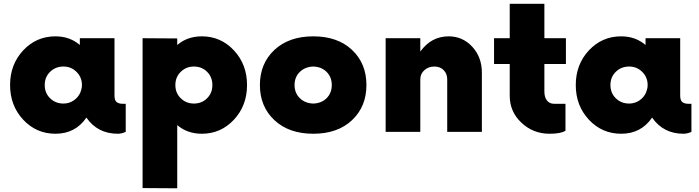

<svg xmlns="http://www.w3.org/2000/svg" viewBox="-20 -704 3732 1025"><path d="M633.8 -150H651.2V0Q628.8 10 608.8 10Q501.2 10 441.2 -76.2Q382.5 10 276.2 10Q173.8 10 103.8 -65Q33.8 -140 33.8 -250Q33.8 -360 103.8 -435Q173.8 -510 276.2 -510Q352.5 -510 406.2 -463.8V-500H591.2V-193.8Q591.2 -167.5 603.1 -158.8Q615 -150 633.8 -150ZM318.8 -151.2Q348.8 -151.2 373.1 -167.5Q397.5 -183.8 408.8 -210L413.8 -225Q417.5 -236.2 417.5 -250Q417.5 -291.2 388.8 -320Q360 -348.8 318.8 -348.8Q276.2 -348.8 247.5 -320.6Q218.8 -292.5 218.8 -250Q218.8 -207.5 247.5 -179.4Q276.2 -151.2 318.8 -151.2Z M1057.5 -510Q1158.8 -510 1228.8 -435Q1298.8 -360 1298.8 -250Q1298.8 -140 1228.8 -65Q1158.8 10 1057.5 10Q980 10 926.2 -36.2V301.2L741.2 300V-500L926.2 -498.8V-463.8Q980 -510 1057.5 -510ZM1015 -151.2Q1057.5 -151.2 1085.6 -179.4Q1113.8 -207.5 1113.8 -250Q1113.8 -292.5 1085.6 -320.6Q1057.5 -348.8 1015 -348.8Q973.8 -348.8 945 -320.6Q916.2 -292.5 916.2 -250Q916.2 -207.5 945 -179.4Q973.8 -151.2 1015 -151.2Z M1859.4 -62.5Q1782.5 10 1652.5 10Q1522.5 10 1445 -62.5Q1367.5 -135 1367.5 -250Q1367.5 -365 1445 -437.5Q1522.5 -510 1652.5 -510Q1782.5 -510 1859.4 -437.5Q1936.2 -365 1936.2 -250Q1936.2 -135 1859.4 -62.5ZM1652.5 -151.2Q1696.2 -152.5 1723.8 -180Q1751.2 -207.5 1751.2 -250Q1751.2 -292.5 1723.8 -320Q1696.2 -347.5 1652.5 -348.8Q1608.8 -347.5 1580.6 -320Q1552.5 -292.5 1552.5 -250Q1552.5 -207.5 1580.6 -180Q1608.8 -152.5 1652.5 -151.2Z M2375 -510Q2450 -510 2501.2 -454.4Q2552.5 -398.8 2552.5 -316.2V0H2367.5V-280Q2367.5 -310 2348.8 -329.4Q2330 -348.8 2298.8 -348.8Q2267.5 -348.8 2245.6 -329.4Q2223.8 -310 2223.8 -280V0H2038.8V-500H2223.8V-428.8Q2282.5 -510 2375 -510Z M3001.2 -362.5H2886.2V-215Q2886.2 -185 2900 -167.5Q2913.8 -150 2937.5 -150H2998.8V-6.2Q2975 10 2913.8 10Q2826.2 10 2763.8 -48.8Q2701.2 -107.5 2701.2 -192.5V-362.5H2617.5V-500H2701.2V-683.8H2886.2V-500H3001.2Z M3653.8 -150H3671.2V0Q3648.8 10 3628.8 10Q3521.2 10 3461.2 -76.2Q3402.5 10 3296.2 10Q3193.8 10 3123.8 -65Q3053.8 -140 3053.8 -250Q3053.8 -360 3123.8 -435Q3193.8 -510 3296.2 -510Q3372.5 -510 3426.2 -463.8V-500H3611.2V-193.8Q3611.2 -167.5 3623.1 -158.8Q3635 -150 3653.8 -150ZM3338.8 -151.2Q3368.8 -151.2 3393.1 -167.5Q3417.5 -183.8 3428.8 -210L3433.8 -225Q3437.5 -236.2 3437.5 -250Q3437.5 -291.2 3408.8 -320Q3380 -348.8 3338.8 -348.8Q3296.2 -348.8 3267.5 -320.6Q3238.8 -292.5 3238.8 -250Q3238.8 -207.5 3267.5 -179.4Q3296.2 -151.2 3338.8 -151.2Z"/></svg>

Font: Now Black
Style: Regular
Weight: 900
Designer: Alfredo Marco Pradil
Foundry: Alfredo Marco Pradil
Version: Version 1.002;PS 001.002;hotconv 1.0.88;makeotf.lib2.5.64775